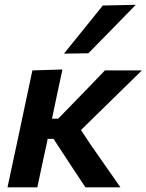

<svg xmlns="http://www.w3.org/2000/svg" viewBox="-20 -798 624 818"><path d="M12 0Q23.5 -54 34.2 -104.2Q45 -154.5 58.5 -217L70 -272Q84.5 -340 95.5 -392Q106.5 -444 118 -498L246 -502Q234.5 -448.5 223.5 -396.8Q212.5 -345 201.5 -292.5H228L298 -364.5Q330.5 -398 362.8 -431.2Q395 -464.5 427 -498H584.5Q539 -453.5 493.5 -409Q448 -364.5 402 -319.5L325 -244L367 -180.5Q398.5 -135.5 430.2 -90Q462 -44.5 493 0H344Q323 -31.5 302 -63.2Q281 -95 260 -127L208 -206.5H183L180.5 -193Q169 -140.5 159.2 -95Q149.5 -49.5 139 0ZM252.5 -569.5Q294.5 -621.5 335.5 -672.2Q376.5 -723 418 -774.5L558.5 -777.5Q506.5 -724 456 -672.5Q405.5 -621 356.5 -571Z"/></svg>

Font: Commissioner SemiBold
Style: Italic
Weight: 600
Italic angle: -12°
Designer: Kostas Bartsokas
Foundry: Kostas Bartsokas
Version: Version 1.000; ttfautohint (v1.8.3)